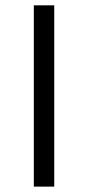

<svg xmlns="http://www.w3.org/2000/svg" viewBox="-20 -694 328 714"><path d="M181.7 -674.2V0H105.8V-674.2Z"/></svg>

Font: 0xA000
Style: Regular
Weight: 400
Version: Version 0.1